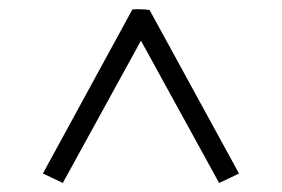

<svg xmlns="http://www.w3.org/2000/svg" viewBox="-20 -732 624 425"><path d="M75 -348 273 -711Q281 -712 292 -711.5Q303 -711 311 -710L509 -348Q499 -343 487.5 -337.5Q476 -332 465 -327L292 -642L119 -327Q109 -332 97 -337.5Q85 -343 75 -348Z"/></svg>

Font: Tiro Telugu
Style: Regular
Weight: 400
Designer: Telugu: John Hudson & Fiona Ross. Latin: John Hudson.
Foundry: Tiro Typeworks Ltd.
Version: Version 1.52